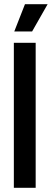

<svg xmlns="http://www.w3.org/2000/svg" viewBox="-20 -895 247 915"><path d="M46 0V-691H150V0ZM133 -745H48L99 -875H207Z"/></svg>

Font: Bricolage Grotesque 48pt Condensed Medium
Style: Regular
Weight: 500
Width: 3
Designer: Mathieu Triay
Foundry: Atelier Triay
Version: Version 1.001;gftools[0.9.33.dev8+g029e19f]